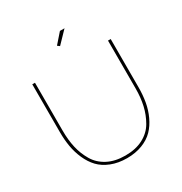

<svg xmlns="http://www.w3.org/2000/svg" viewBox="-207 -1072 1171 1232"><g transform="rotate(-30 378.0 -456.5)"><path d="M378 -15Q455 -15 510 -44Q565 -73 594 -123.5Q623 -174 636 -231Q649 -288 649 -355V-710H669V-355Q669 -296 660 -245Q651 -194 629.5 -147.5Q608 -101 575.5 -67.5Q543 -34 492.5 -14.5Q442 5 379 5Q314 5 262.5 -15.5Q211 -36 179 -70Q147 -104 126 -151.5Q105 -199 96.5 -249Q88 -299 88 -355V-710H108V-355Q108 -286 121 -229Q134 -172 163.5 -122Q193 -72 247.5 -43.5Q302 -15 378 -15ZM447 -918 365 -833 349 -845 413 -918Z"/></g></svg>

Font: Raleway
Style: Thin
Weight: 100
Designer: Matt McInerney, Pablo Impallari, Rodrigo Fuenzalida
Foundry: Matt McInerney, Pablo Impallari, Rodrigo Fuenzalida
Version: Version 3.000